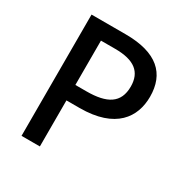

<svg xmlns="http://www.w3.org/2000/svg" viewBox="-165 -846 942 979"><g transform="rotate(30 306.0 -357.0)"><path d="M295 -714H95V0H203V-271H280C492 -271 563 -380 563 -500C563 -635 482 -714 295 -714ZM287 -623C400 -623 452 -581 452 -496C452 -399 389 -362 268 -362H203V-623Z"/></g></svg>

Font: Noto Sans Bengali UI Medium
Style: Regular
Weight: 500
Designer: Jelle Bosma - Monotype Design Team
Foundry: Monotype Imaging Inc.
Version: Version 2.003